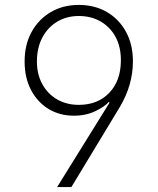

<svg xmlns="http://www.w3.org/2000/svg" viewBox="-20 -760 640 780"><path d="M212 0 425 -343 422 -346Q407 -328 368.5 -309Q330 -290 280 -290Q222 -290 177 -317.5Q132 -345 106 -394.5Q80 -444 80 -510Q80 -579 108.5 -630.5Q137 -682 186.5 -711Q236 -740 300 -740Q365 -740 414.5 -711Q464 -682 492 -630.5Q520 -579 520 -510Q520 -464 507 -417.5Q494 -371 466 -324L270 0ZM300 -334Q377 -334 423.5 -382.5Q470 -431 471 -511Q472 -567 450.5 -608Q429 -649 390 -672Q351 -695 300 -695Q251 -695 212.5 -672Q174 -649 152 -607.5Q130 -566 130 -510Q130 -458 152 -418Q174 -378 212.5 -356Q251 -334 300 -334Z"/></svg>

Font: JetBrains Mono NL Thin
Style: Regular
Weight: 100
Monospace: yes
Designer: Philipp Nurullin, Konstantin Bulenkov
Foundry: JetBrains
Version: Version 2.305; ttfautohint (v1.8.4.7-5d5b)